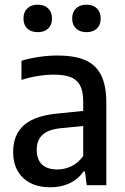

<svg xmlns="http://www.w3.org/2000/svg" viewBox="-20 -789 534 818"><path d="M433 -350.5V0H349.5L342 -58.5H336Q312.5 -25 276 -8Q239.5 9 194.5 9Q146 9 110.2 -9Q74.5 -27 55.2 -61Q36 -95 36 -141.5Q36 -216 83.2 -256.8Q130.5 -297.5 232 -306L334.5 -316.5V-355.5Q334.5 -400 321.2 -425Q308 -450 280.8 -460.5Q253.5 -471 208.5 -471Q177.5 -471 141.5 -465.2Q105.5 -459.5 71.5 -448.5V-530Q104.5 -540.5 145.8 -546.5Q187 -552.5 224.5 -552.5Q296.5 -552.5 342 -533.2Q387.5 -514 410.2 -469.8Q433 -425.5 433 -350.5ZM334.5 -124V-252L241 -243Q187 -238 161.8 -215.2Q136.5 -192.5 136.5 -151.5Q136.5 -109.5 159 -88.2Q181.5 -67 224.5 -67Q255 -67 283.8 -80.5Q312.5 -94 334.5 -124ZM80 -710Q80 -737.5 96.2 -753.2Q112.5 -769 141 -769Q169 -769 185.2 -753.2Q201.5 -737.5 201.5 -710Q201.5 -683 185.2 -667.5Q169 -652 141 -652Q112.5 -652 96.2 -667.5Q80 -683 80 -710ZM287.5 -710Q287.5 -737.5 304 -753.2Q320.5 -769 348.5 -769Q376.5 -769 392.8 -753.2Q409 -737.5 409 -710Q409 -683 392.8 -667.5Q376.5 -652 348.5 -652Q320.5 -652 304 -667.5Q287.5 -683 287.5 -710Z"/></svg>

Font: Encode Sans Semi Condensed Medium
Style: Regular
Weight: 500
Width: 4
Designer: Multiple Designers
Foundry: Impallari Type
Version: Version 2.000